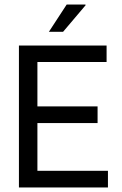

<svg xmlns="http://www.w3.org/2000/svg" viewBox="-20 -832 543 852"><path d="M260 -691H197L276 -812H359L360 -809ZM146 -557V-360H413V-286H146V-74H459V0H64V-630H453V-557Z"/></svg>

Font: Pragati Narrow
Style: Regular
Weight: 400
Designer: Hector Gatti, Marcela Romero, Pablo Cosgaya and Nicolas Silva
Foundry: Omnibus-Type
Version: Version 1.010; ttfautohint (v1.3)